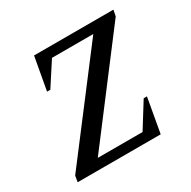

<svg xmlns="http://www.w3.org/2000/svg" viewBox="-130 -688 814 817"><g transform="rotate(-30 277.0 -280.0)"><path d="M27 0 32 -30 400 -513H197L123 -399H107L136 -560H526L520 -530L153 -47H373L449 -169H465L435 0Z"/></g></svg>

Font: Spectral SC Medium
Style: Italic
Weight: 500
Italic angle: -10°
Designer: Jean-Baptiste Levee
Foundry: Production Type
Version: Version 2.001